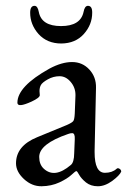

<svg xmlns="http://www.w3.org/2000/svg" viewBox="-20 -628 439 662"><path d="M268.1 -586.9Q272 -607.9 283.2 -607.9Q298.3 -607.9 297.9 -584Q297.9 -543 269 -510.7Q240.2 -478.5 191.4 -478Q142.6 -478 112.8 -510.7Q84 -543.5 84 -584Q84 -607.9 99.1 -607.9Q109.9 -607.9 113.8 -586.9Q123 -538.1 190.4 -538.1Q257.8 -538.1 268.1 -586.9ZM40 -273.9Q40 -330.1 150.9 -391.6Q192.9 -414.1 228.5 -414.1Q264.2 -414.1 288.1 -388.2Q312 -362.3 311 -325.2L306.2 -108.9V-103Q306.2 -32.2 341.8 -32.2Q366.7 -32.2 381.8 -45.9Q385.7 -49.8 391.6 -46.4Q397.5 -43 397.9 -37.1V-36.1Q392.1 -22.9 367.2 -4.4Q341.8 14.2 317.4 14.2Q293 14.2 276.4 1Q259.8 -12.7 252.9 -25.4Q246.1 -38.1 243.2 -38.1Q240.2 -38.1 226.1 -24.9Q211.9 -11.7 184.6 1Q157.2 13.7 123.5 14.2Q89.8 14.6 62.5 -10.7Q35.2 -36.1 35.2 -64.9Q35.2 -125 107.9 -154.8L210 -196.8Q229 -205.1 232.9 -210.9Q236.8 -216.8 237.8 -236.8L240.2 -298.8V-300.8Q240.2 -326.2 223.6 -345.7Q207 -365.2 185.5 -365.2Q164.1 -365.2 145 -354.5Q126 -343.8 121.1 -335Q116.2 -326.2 116.2 -314L117.2 -299.8Q117.2 -291 88.9 -277.8Q40 -255.4 40 -273.9ZM115.2 -86.9Q115.2 -61 130.9 -46.4Q168.5 -11.7 224.1 -59.1Q235.4 -67.9 235.8 -99.1L237.8 -147.9Q238.8 -168.9 229 -168.9Q222.2 -168.9 214.8 -166Q115.2 -131.8 115.2 -86.9Z"/></svg>

Font: EBGaramond
Style: Regular
Weight: 400
Version: Version 000.012g